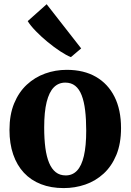

<svg xmlns="http://www.w3.org/2000/svg" viewBox="-20 -902 634 932"><path d="M26 -271Q26 -345 48.5 -399.8Q71 -454.5 110 -490.8Q149 -527 199 -545Q249 -563 304 -563Q387 -563 445.8 -529Q504.5 -495 536 -432Q567.5 -369 567.5 -280.5Q567.5 -205 544.8 -150Q522 -95 483 -59.2Q444 -23.5 394 -6.2Q344 11 289 11Q227.5 11 178.8 -8Q130 -27 96 -63.5Q62 -100 44 -152.5Q26 -205 26 -271ZM299 -50.5Q332 -50.5 354 -73.8Q376 -97 387.2 -145Q398.5 -193 398.5 -268Q398.5 -323.5 393.2 -366.8Q388 -410 376.2 -440Q364.5 -470 345 -485.5Q325.5 -501 297 -501Q264 -501 241.2 -478Q218.5 -455 206.5 -407Q194.5 -359 194.5 -283Q194.5 -227.5 200.2 -184.2Q206 -141 218.5 -111.2Q231 -81.5 250.8 -66Q270.5 -50.5 299 -50.5ZM323.5 -625Q302 -633.5 272 -653.2Q242 -673 211 -698.5Q180 -724 154 -750.8Q128 -777.5 114.5 -799.5L206.5 -881.5L374 -667L324.5 -625Z"/></svg>

Font: Merriweather 36pt ExtraBold
Style: Regular
Weight: 800
Designer: Eben Sorkin
Foundry: Eben Sorkin
Version: Version 2.100